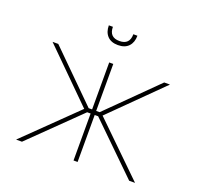

<svg xmlns="http://www.w3.org/2000/svg" viewBox="-126 -865 1039 1004"><g transform="rotate(20 393.5 -363.5)"><path d="M62.5 0ZM724.4 0H691.8L424 -261.4H404.8V0H382.1V-261.4H362.9L95.2 0H62.5L342.3 -272.7L66.8 -545.5H98.7L362.9 -284.1H382.1V-545.5H404.8V-284.1H424L688.2 -545.5H720.2L444.6 -272.7ZM393.5 -646.3Q355.1 -646.3 334.5 -668.1Q313.9 -690 313.9 -727.3H336.6Q336.6 -669 393.5 -669Q450.3 -669 450.3 -727.3H473Q473 -690 452.4 -668.1Q431.8 -646.3 393.5 -646.3Z"/></g></svg>

Font: Linik Sans Thin
Style: Regular
Weight: 100
Designer: Fonts by Rasmus Andersson / Changes by Cristiano Sobral with parts from Marc Monis
Foundry: rsms
Version: Version 3.020; ttfautohint (v1.6)